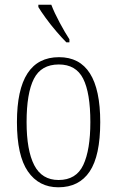

<svg xmlns="http://www.w3.org/2000/svg" viewBox="-20 -786 497 816"><path d="M228 10Q145 10 98.5 -57.5Q52 -125 52 -267Q52 -543 231 -543Q406 -543 406 -267Q406 -124 361 -57Q316 10 228 10ZM229 -21Q304 -21 334 -85Q364 -149 364 -267Q364 -391 333.5 -451.5Q303 -512 230 -512Q155 -512 124 -451Q93 -390 93 -267Q93 -147 125.5 -84Q158 -21 229 -21ZM262 -606Q244 -624 219.5 -652.5Q195 -681 174 -710Q153 -739 143 -756V-766H198Q211 -732 233.5 -690Q256 -648 275 -619V-606Z"/></svg>

Font: Noto Serif Sinhala Condensed ExtraLight
Style: Regular
Weight: 200
Width: 3
Designer: Jelle Bosma - Monotype Design Team
Foundry: Monotype Imaging Inc.
Version: Version 2.007; ttfautohint (v1.8.4.7-5d5b)